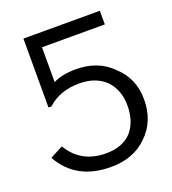

<svg xmlns="http://www.w3.org/2000/svg" viewBox="-133 -827 833 931"><g transform="rotate(-20 283.0 -362.0)"><path d="M23.4 -136.7 89.8 -171.9Q152.3 -66.4 281.2 -66.4Q367.2 -66.4 414.1 -117.2Q457 -168 457 -250Q457 -328.1 410.2 -378.9Q359.4 -429.7 273.4 -429.7Q171.9 -429.7 109.4 -371.1H93.8V-726.6H488.3V-656.2H164.1V-476.6Q210.9 -500 281.2 -500Q394.5 -500 464.8 -429.7Q543 -359.4 543 -250Q543 -136.7 468.8 -66.4Q398.4 3.9 281.2 3.9Q101.6 3.9 23.4 -136.7Z"/></g></svg>

Font: 和音 by 宁静之雨，公众号njzyshare
Style: Regular
Weight: 400
Designer: Steve Matteson
Foundry: Ascender Corporation
Version: Version 6.00;June 8, 2018;FontCreator 11.0.0.2388 32-bit